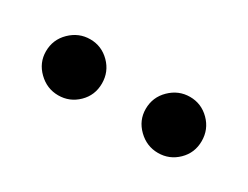

<svg xmlns="http://www.w3.org/2000/svg" viewBox="-30 -842 511 395"><g transform="rotate(30 225.0 -644.5)"><path d="M40 -644Q40 -672 60 -691.5Q80 -711 107 -711Q134 -711 153.5 -691.5Q173 -672 173 -644Q173 -616 153.5 -597Q134 -578 107 -578Q80 -578 60 -597.5Q40 -617 40 -644ZM277 -644Q277 -672 297 -691.5Q317 -711 344 -711Q371 -711 390.5 -691.5Q410 -672 410 -644Q410 -616 390.5 -597Q371 -578 344 -578Q317 -578 297 -597.5Q277 -617 277 -644Z"/></g></svg>

Font: Prompt Medium
Style: Regular
Weight: 500
Designer: Katatrad Team
Foundry: CadsonDemak
Version: Version 1.001